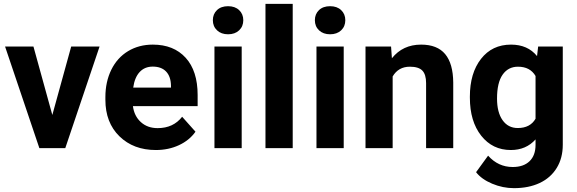

<svg xmlns="http://www.w3.org/2000/svg" viewBox="-20 -770 2999 998"><path d="M252 -172.4 350.1 -528.3H497.6L319.3 0H184.6L6.3 -528.3H153.8Z M790 9.8Q673.8 9.8 600.8 -61.5Q527.8 -132.8 527.8 -251.5V-265.1Q527.8 -344.7 558.6 -407.5Q589.4 -470.2 645.8 -504.2Q702.1 -538.1 774.4 -538.1Q882.8 -538.1 945.1 -469.7Q1007.3 -401.4 1007.3 -275.9V-218.3H670.9Q677.7 -166.5 712.2 -135.3Q746.6 -104 799.3 -104Q880.9 -104 926.8 -163.1L996.1 -85.4Q964.4 -40.5 910.2 -15.4Q856 9.8 790 9.8ZM773.9 -423.8Q731.9 -423.8 705.8 -395.5Q679.7 -367.2 672.4 -314.5H868.7V-325.7Q867.7 -372.6 843.3 -398.2Q818.8 -423.8 773.9 -423.8Z M1236.3 0H1094.7V-528.3H1236.3ZM1086.4 -665Q1086.4 -696.8 1107.7 -717.3Q1128.9 -737.8 1165.5 -737.8Q1201.7 -737.8 1223.1 -717.3Q1244.6 -696.8 1244.6 -665Q1244.6 -632.8 1222.9 -612.3Q1201.2 -591.8 1165.5 -591.8Q1129.9 -591.8 1108.2 -612.3Q1086.4 -632.8 1086.4 -665Z M1501.5 0H1359.9V-750H1501.5Z M1766.6 0H1625V-528.3H1766.6ZM1616.7 -665Q1616.7 -696.8 1637.9 -717.3Q1659.2 -737.8 1695.8 -737.8Q1731.9 -737.8 1753.4 -717.3Q1774.9 -696.8 1774.9 -665Q1774.9 -632.8 1753.2 -612.3Q1731.4 -591.8 1695.8 -591.8Q1660.2 -591.8 1638.4 -612.3Q1616.7 -632.8 1616.7 -665Z M2012.7 -528.3 2017.1 -467.3Q2073.7 -538.1 2168.9 -538.1Q2252.9 -538.1 2293.9 -488.8Q2335 -439.5 2335.9 -341.3V0H2194.8V-337.9Q2194.8 -382.8 2175.3 -403.1Q2155.8 -423.3 2110.4 -423.3Q2050.8 -423.3 2021 -372.6V0H1879.9V-528.3Z M2422.4 -268.1Q2422.4 -389.6 2480.2 -463.9Q2538.1 -538.1 2636.2 -538.1Q2723.1 -538.1 2771.5 -478.5L2777.3 -528.3H2905.3V-17.6Q2905.3 51.8 2873.8 103Q2842.3 154.3 2785.2 181.2Q2728 208 2651.4 208Q2593.3 208 2538.1 184.8Q2482.9 161.6 2454.6 125L2517.1 39.1Q2569.8 98.1 2645 98.1Q2701.2 98.1 2732.4 68.1Q2763.7 38.1 2763.7 -17.1V-45.4Q2714.8 9.8 2635.3 9.8Q2540 9.8 2481.2 -64.7Q2422.4 -139.2 2422.4 -262.2ZM2563.5 -257.8Q2563.5 -186 2592.3 -145.3Q2621.1 -104.5 2671.4 -104.5Q2735.8 -104.5 2763.7 -152.8V-375Q2735.4 -423.3 2672.4 -423.3Q2621.6 -423.3 2592.5 -381.8Q2563.5 -340.3 2563.5 -257.8Z"/></svg>

Font: Vazir UI
Style: Bold-UI
Weight: 700
Designer: Saber Rastikerdar
Foundry: Saber Rastikerdar
Version: Version 30.1.0